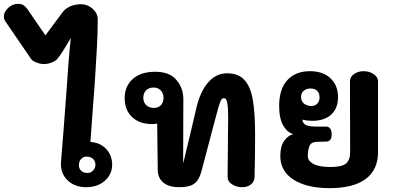

<svg xmlns="http://www.w3.org/2000/svg" viewBox="-113 -973 2045 998"><path d="M470 -117Q470 -67 432 -33.5Q394 0 336 0Q274 0 237 -37Q200 -74 204 -130Q217 -287 231 -478Q243 -663 255 -776Q208 -694 186 -668Q177 -656 156 -648Q135 -640 116 -640Q97 -640 76.5 -648Q56 -656 49 -666L-79 -853Q-88 -866 -90.5 -871.5Q-93 -877 -93 -886Q-93 -911 -70.5 -932Q-48 -953 -19 -953Q-2 -953 9 -946Q20 -939 30 -925L123 -789Q170 -852 212 -909Q227 -929 252 -940Q277 -951 309 -951Q342 -951 368.5 -927.5Q395 -904 395 -873Q395 -803 391 -732Q387 -661 386 -647L383 -596Q379 -525 371 -429L357 -235Q408 -232 439 -198.5Q470 -165 470 -117ZM383 -116Q383 -137 369.5 -148Q356 -159 338 -159Q320 -159 308.5 -146.5Q297 -134 297 -114Q297 -98 308.5 -86Q320 -74 342 -74Q359 -74 371 -87Q383 -100 383 -116Z M1213 -271Q1213 -150 1210 -51Q1209 -29 1191.5 -14.5Q1174 0 1146 0Q1116 0 1093 -15Q1070 -30 1070 -52Q1070 -118 1071 -155L1072 -271L1073 -364Q1073 -412 1068.5 -437.5Q1064 -463 1050 -463Q1039 -463 1031 -441.5Q1023 -420 1012 -377L1005 -351L965 -200L934 -82Q922 -37 897 -18.5Q872 0 819 0Q765 0 736.5 -23.5Q708 -47 707 -88L704 -331Q694 -328 679 -328Q612 -328 573.5 -364.5Q535 -401 535 -463Q535 -524 576.5 -562Q618 -600 694 -600Q768 -600 804 -557.5Q840 -515 840 -457L839 -123Q888 -325 905 -400Q925 -493 967 -542.5Q1009 -592 1067 -592Q1126 -592 1157.5 -557.5Q1189 -523 1201 -454.5Q1213 -386 1213 -271ZM685 -412Q709 -412 723 -426Q737 -440 737 -465Q737 -487 723 -502.5Q709 -518 685 -518Q660 -518 646 -503Q632 -488 632 -465Q632 -442 646 -427.5Q660 -413 685 -412Z M1852 -550V-183Q1852 -90 1787.5 -42.5Q1723 5 1601 5Q1482 5 1413 -39Q1344 -83 1344 -162Q1344 -213 1364 -241Q1384 -269 1412 -276Q1383 -282 1360.5 -318.5Q1338 -355 1338 -422Q1338 -510 1380.5 -556.5Q1423 -603 1498 -603Q1566 -603 1605 -566Q1644 -529 1644 -468Q1644 -410 1608.5 -377.5Q1573 -345 1511 -345Q1484 -345 1458 -351Q1462 -330 1478 -322.5Q1494 -315 1533 -315H1582Q1595 -315 1603 -305Q1611 -295 1611 -275Q1611 -237 1582 -237Q1555 -237 1538 -236Q1504 -236 1495.5 -214Q1487 -192 1487 -161Q1487 -137 1516 -121Q1545 -105 1605 -105Q1664 -105 1685.5 -123Q1707 -141 1707 -183L1706 -550Q1706 -573 1727 -588Q1748 -603 1777 -603Q1807 -603 1829.5 -587.5Q1852 -572 1852 -550ZM1452 -469Q1452 -445 1468.5 -433.5Q1485 -422 1505 -422Q1525 -422 1536.5 -434.5Q1548 -447 1548 -467Q1548 -488 1536 -500.5Q1524 -513 1501 -513Q1480 -513 1466 -501.5Q1452 -490 1452 -469Z"/></svg>

Font: Mali
Style: Bold
Weight: 700
Designer: Kitiyaporn Chalermlarp | Katatrad Aksorn Co.,Ltd.
Foundry: Cadson Demak Co.,Ltd.
Version: Version 1.000; ttfautohint (v1.6)